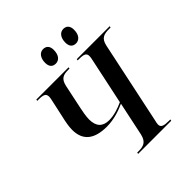

<svg xmlns="http://www.w3.org/2000/svg" viewBox="-240 -1078 1242 1242"><g transform="rotate(-45 381.5 -457.0)"><path d="M531 -789C557 -789 584 -810 584 -861C584 -898 565 -914 538 -914C505 -914 485 -883 485 -842C485 -805 503 -789 531 -789ZM346 -789C373 -789 399 -810 399 -862C399 -898 380 -914 353 -914C320 -914 300 -883 300 -842C300 -805 318 -789 346 -789ZM309 0H612L614 -10H602C555 -10 534 -17 534 -43C534 -50 536 -61 540 -77L659 -640C671 -697 702 -704 748 -704H761L763 -714H462L460 -704H473C517 -704 534 -696 534 -671C534 -663 533 -651 529 -636L462 -320C423 -302 376 -286 331 -286C272 -286 242 -318 242 -382C242 -411 251 -455 256 -479L290 -640C302 -695 329 -704 374 -704H385L387 -714H92L90 -704H102C146 -704 164 -697 164 -668C164 -662 162 -648 158 -632L132 -513C124 -478 117 -444 117 -411C117 -312 179 -267 291 -267C359 -267 420 -290 460 -308L411 -76C398 -18 366 -10 323 -10H311Z"/></g></svg>

Font: Noto Serif Display SemiCondensed SemiBold
Style: Italic
Weight: 600
Width: 4
Italic angle: -12°
Designer: Monotype Design Team
Foundry: Monotype Imaging Inc.
Version: Version 2.009